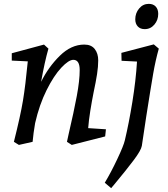

<svg xmlns="http://www.w3.org/2000/svg" viewBox="-20 -740 871 995"><path d="M124 -422 41 -426V-464L208 -509L231 -488Q211 -418 193 -316Q231 -393 290 -451Q349 -509 417 -509Q453 -509 471 -486Q489 -463 489 -427Q489 -395 483 -356Q477 -317 465 -261Q456 -216 448 -166Q440 -116 437 -76L529 -70L525 -33L352 11L327 -5Q331 -24 335 -42Q363 -162 378 -242.5Q393 -323 393 -377Q393 -430 360 -430Q336 -430 297.5 -389Q259 -348 221.5 -273Q184 -198 162 -102Q153 -50 149 -5L78 11L52 -5Q86 -140 99 -218.5Q112 -297 124 -422ZM627 -13Q648 -101 666 -212Q684 -323 690 -421L610 -425L609 -466L777 -510L803 -488Q786 -428 774 -359Q762 -290 738 -137L715 16Q711 39 674 88.5Q637 138 573 215L556 235L523 207Q555 154 588 84Q621 14 627 -13ZM681 -640Q681 -672 701 -696Q721 -720 751 -720Q774 -720 787 -706Q800 -692 800 -668Q800 -636 780 -612.5Q760 -589 730 -589Q707 -589 694 -603Q681 -617 681 -640Z"/></svg>

Font: Andada Pro Medium
Style: Italic
Weight: 500
Italic angle: -7°
Designer: Carolina Giovagnoli
Foundry: Huerta Tipografica
Version: Version 3.005; ttfautohint (v1.8.4)